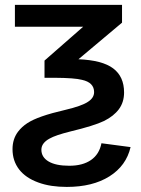

<svg xmlns="http://www.w3.org/2000/svg" viewBox="-20 -548 573 779"><path d="M509.8 48.8Q492.2 124.5 424.1 167.5Q356 210.4 251 210.4Q218.8 210.4 189.7 206.1Q160.6 201.7 135.3 192.4Q84 173.8 57.4 139.2Q30.8 104.5 30.8 57.1Q30.8 16.1 53.2 -13.7Q68.4 -33.7 90.8 -48.3Q113.3 -63 150.4 -75.9Q187.5 -88.9 246.1 -102.5Q310.5 -117.7 335.9 -134.3Q361.8 -150.4 361.8 -174.3Q361.8 -213.4 312.5 -224.1Q282.7 -231.9 202.1 -232.4H160.6V-302.2L317.4 -439.5H40.5V-528.3H475.1V-456.1L298.3 -307.6Q395 -303.7 439.2 -270.5Q483.4 -237.3 483.4 -172.9Q483.4 -133.3 462.4 -105Q441.4 -76.7 401.9 -57.1Q361.3 -37.6 265.6 -14.6Q205.1 0.5 181.2 14.2Q165 22.9 156.5 34.2Q147.9 45.4 147.9 59.6Q147.9 89.8 177.2 107.2Q206.5 124.5 261.2 124.5Q315.4 124.5 349.1 101.3Q382.8 78.1 391.6 33.2Z"/></svg>

Font: Arimo SemiBold
Style: Regular
Weight: 600
Designer: Steve Matteson
Foundry: Monotype Imaging Inc.
Version: Version 1.33